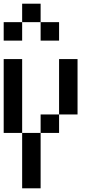

<svg xmlns="http://www.w3.org/2000/svg" viewBox="-20 -1120 540 1040"><path d="M100 -1100H200V-1000H100ZM0 -400V-800H100V-400ZM0 -900V-1000H100V-900ZM100 -100V-400H200V-100ZM200 -400V-500H300V-400ZM200 -1000H300V-900H200ZM300 -500V-800H400V-500Z"/></svg>

Font: GalmuriMono9 Regular
Style: Regular
Weight: 400
Designer: Lee Minseo (quiple)
Version: Version 2.399;hotconv 1.1.1;makeotfexe 2.6.0 DEVELOPMENT